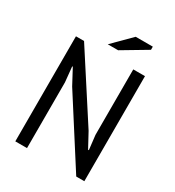

<svg xmlns="http://www.w3.org/2000/svg" viewBox="-205 -989 1009 1108"><g transform="rotate(30 300.0 -435.0)"><path d="M196 -438 142 -539H138L148 -438V0H70V-700H124L406 -264L458 -168H463L452 -264V-700H530V0H476ZM370 -870H484V-849L321 -752H252Z"/></g></svg>

Font: PT Mono
Style: Regular
Weight: 400
Monospace: yes
Designer: A.Korolkova, I.Chaeva
Foundry: ParaType Ltd
Version: Version 1.001W OFL